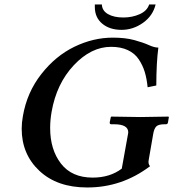

<svg xmlns="http://www.w3.org/2000/svg" viewBox="-20 -826 773 856"><path d="M663.1 -229 643.1 -113.8Q639.2 -95.7 648.9 -85Q522.9 10.3 368.2 9.8Q234.9 9.8 155.8 -64.2Q76.7 -138.2 76.7 -252Q76.7 -279.3 82 -308.1Q100.1 -414.1 164.1 -495.6Q228 -577.1 312 -617.7Q396 -658.2 482.9 -658.2Q539.1 -658.2 579.1 -647.2Q619.1 -636.2 643.6 -625Q668 -613.8 686 -613.8Q677.2 -548.8 676.8 -444.8L638.2 -437Q634.3 -476.1 625.2 -505.6Q616.2 -535.2 598.6 -561.5Q581.1 -587.9 550 -602.5Q519 -617.2 475.1 -617.2Q386.2 -617.2 309.1 -535.2Q231.9 -453.1 210 -327.1Q203.6 -290.5 203.6 -255.4Q203.6 -158.7 252 -96.4Q300.3 -34.2 393.1 -34.2Q470.2 -34.2 522.9 -74.2L550.8 -229Q551.3 -232.4 551.8 -235.8Q551.8 -272 488.8 -272H476.1Q468.3 -272 469.2 -280.8L474.1 -304.2L476.1 -306.2Q568.8 -304.2 606 -304.2L731 -306.2L732.9 -304.2L729 -280.8Q728 -272 719.2 -272H713.9Q686 -272 676.5 -262Q667 -252 663.1 -229ZM673.8 -806.2Q661.6 -755.4 617.4 -724.1Q573.2 -692.9 522 -692.9Q468.8 -692.9 435.8 -720.5Q402.8 -748 402.8 -794.9V-806.2H434.1Q435.1 -778.3 461.4 -763.2Q487.8 -748 529.8 -748Q569.8 -748 603 -762.9Q636.2 -777.8 645 -806.2Z"/></svg>

Font: Linux Libertine
Style: Semibold Italic
Weight: 600
Italic angle: -11.5°
Designer: Philipp H. Poll
Foundry: Philipp H. Poll
Version: Version 5.1.2 ; ttfautohint (v0.9)